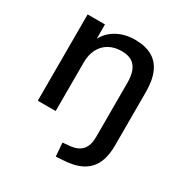

<svg xmlns="http://www.w3.org/2000/svg" viewBox="-161 -622 898 940"><g transform="rotate(30 288.0 -152.0)"><path d="M284 193 278 117 322 113Q364 108 385.5 83.5Q407 59 407 11V-295Q407 -337 396 -363.5Q385 -390 363 -403Q341 -416 306 -416Q266 -416 235.5 -399Q205 -382 188.5 -350Q172 -318 172 -276V0H71V-488H169V-384H158Q180 -440 227 -468.5Q274 -497 335 -497Q393 -497 431.5 -475.5Q470 -454 489 -410.5Q508 -367 508 -301V0Q508 46 497.5 80Q487 114 465 137.5Q443 161 409.5 174Q376 187 328 190Z"/></g></svg>

Font: Nunito Sans 12pt ExtraLight 12pt SemiBold
Style: Regular
Weight: 600
Version: Version 3.101;gftools[0.9.27]